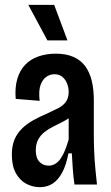

<svg xmlns="http://www.w3.org/2000/svg" viewBox="-20 -763 461 794"><path d="M145 11Q116 11 89.5 -2.5Q63 -16 46 -46Q29 -76 29 -123Q29 -160 40 -186Q51 -212 71 -231.5Q91 -251 118 -266Q145 -281 176 -294Q202 -306 221.5 -316Q241 -326 252.5 -342Q264 -358 264 -383Q264 -401 257.5 -417.5Q251 -434 238 -445Q225 -456 205 -456Q188 -456 172.5 -446Q157 -436 148 -412.5Q139 -389 144 -346L45 -354Q41 -401 51.5 -436.5Q62 -472 84 -495Q106 -518 138.5 -529.5Q171 -541 211 -541Q253 -541 283 -528Q313 -515 331.5 -490.5Q350 -466 359 -430.5Q368 -395 368 -348V-199Q368 -172 369.5 -136Q371 -100 374.5 -64Q378 -28 381 0H288Q283 -33 281 -65Q279 -97 277 -129H263Q254 -81 237.5 -50Q221 -19 198 -4Q175 11 145 11ZM181 -78Q196 -78 208.5 -85.5Q221 -93 231 -107.5Q241 -122 249 -142Q257 -162 264 -186V-298L295 -305Q287 -290 271 -278.5Q255 -267 236 -257.5Q217 -248 198 -238.5Q179 -229 163 -216Q147 -203 137.5 -185Q128 -167 128 -141Q128 -110 143 -94Q158 -78 181 -78ZM176 -596 97 -743H204L259 -596Z"/></svg>

Font: Bricolage Grotesque Condensed Medium
Style: Regular
Weight: 500
Width: 3
Designer: Mathieu Triay
Foundry: Atelier Triay
Version: Version 1.000;gftools[0.9.30]